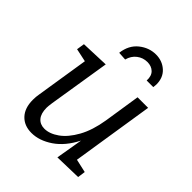

<svg xmlns="http://www.w3.org/2000/svg" viewBox="-212 -890 1028 1028"><g transform="rotate(45 302.5 -375.5)"><path d="M471 -62 547 -45 541 -1 388 3 414 -150Q374 -71 315 -31Q256 9 197 9Q142 9 109.5 -25.5Q77 -60 77 -122Q77 -146 81 -167L128 -465L53 -481L60 -526L219 -532L163 -183Q159 -155 159 -144Q159 -101 178 -78.5Q197 -56 230 -56Q269 -56 310.5 -85.5Q352 -115 385 -174.5Q418 -234 432 -321L464 -528H544ZM487 -648Q487 -642 485 -626H435Q437 -662 418 -680.5Q399 -699 368 -699Q335 -699 309 -679Q283 -659 274 -624L226 -627Q234 -691 277 -725.5Q320 -760 372 -760Q420 -760 453.5 -730Q487 -700 487 -648Z"/></g></svg>

Font: Bitter Pro
Style: Italic
Weight: 400
Italic angle: -9°
Designer: Sol Matas, and Bitter project Authors
Foundry: Sol Matas
Version: Version 1.010